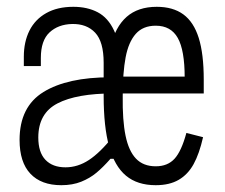

<svg xmlns="http://www.w3.org/2000/svg" viewBox="-20 -532 660 564"><path d="M298.5 -367.5 305 -395Q318.5 -453 352 -482.5Q385.5 -512 440.5 -512Q488 -512 518.5 -489.8Q549 -467.5 563.8 -420.5Q578.5 -373.5 578.5 -298V-257.5H323V-307H552L522.5 -283V-304.5Q522.5 -384.5 502.2 -420.5Q482 -456.5 437.5 -456.5Q400 -456.5 378.8 -432.5Q357.5 -408.5 349 -363.5Q340.5 -318.5 340.5 -250Q339.5 -178.5 348.8 -133.5Q358 -88.5 379.5 -66Q401 -43.5 437.5 -43.5Q472.5 -43.5 492.8 -65.8Q513 -88 527.5 -141.5L576.5 -129Q565.5 -80.5 548.8 -50Q532 -19.5 505 -3.8Q478 12 437.5 12Q383.5 12 350 -16Q316.5 -44 300.5 -101.8Q284.5 -159.5 284.5 -250ZM333 -341V-250H284.5V-347.5Q284.5 -409.5 259.5 -436Q234.5 -462.5 191.5 -461.5Q151 -460.5 125.5 -436.8Q100 -413 100 -362V-338H50V-365.5Q50 -409 66.5 -442Q83 -475 115.8 -493.5Q148.5 -512 195.5 -512Q236.5 -512 267 -496Q297.5 -480 315.2 -442Q333 -404 333 -341ZM92.5 -128Q92.5 -84.5 113.5 -62.5Q134.5 -40.5 172.5 -40.5Q208.5 -40.5 241.2 -62Q274 -83.5 312 -131L328.5 -65.5H304.5Q282.5 -40.5 263.2 -24.5Q244 -8.5 218.5 1.8Q193 12 160 12Q101 12 69.2 -21.8Q37.5 -55.5 37.5 -121Q37.5 -218.5 107.8 -261.8Q178 -305 304.5 -305L313.5 -257.5Q205 -257.5 148.8 -228.2Q92.5 -199 92.5 -128Z"/></svg>

Font: Monaspace Neon Var
Style: Regular
Weight: 400
Designer: Riley Cran and the Lettermatic Team
Version: Version 1.000 (Monaspace Neon Var)